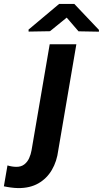

<svg xmlns="http://www.w3.org/2000/svg" viewBox="-145 -757 531 992"><path d="M111.8 -528.3H249.5L156.2 18.6Q148.9 76.7 123 120.8Q97.2 165 53.5 190.2Q9.8 215.3 -51.3 214.8Q-69.8 214.4 -88.4 211.9Q-106.9 209.5 -125 205.6L-106.4 97.7Q-95.2 101.1 -83.5 103Q-71.8 105 -60.1 105Q-35.6 105 -19.5 92.5Q-3.4 80.1 5.6 60.1Q14.6 40 18.1 19ZM238.8 -736.8 366.2 -602.5V-593.3L260.7 -595.2L199.7 -666L113.3 -595.7L2.9 -593.8L2.4 -604L160.6 -736.8Z"/></svg>

Font: Roboto
Style: Bold Italic
Weight: 700
Italic angle: -12°
Designer: Christian Robertson
Foundry: Google
Version: Version 3.0